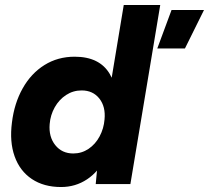

<svg xmlns="http://www.w3.org/2000/svg" viewBox="-20 -740 840 772"><path d="M373.6 -93 477.6 -720H624.3L504.3 0H364.9ZM28 -247.3Q37.4 -324.8 71.2 -384.8Q104.9 -444.8 158.6 -478.4Q212.3 -512 280.2 -512Q380.6 -512 421.5 -442.3Q462.4 -372.6 446.5 -253.8Q437.1 -169.4 406.8 -109.6Q376.6 -49.7 329.9 -18.9Q283.3 12 225.5 12Q156.1 12 107.9 -20.3Q59.7 -52.6 38.8 -111.3Q17.9 -169.9 28 -247.3ZM400.3 -259.7Q405.3 -310.9 379.6 -343.6Q353.8 -376.4 308.3 -376.4Q273.9 -376.4 245.8 -358Q217.7 -339.7 200.1 -308.6Q182.6 -277.4 179.7 -241.2Q175.4 -189.9 202.3 -156.4Q229.1 -122.9 274.6 -122.9Q308.4 -122.9 336.1 -141.5Q363.7 -160.2 380.6 -191.8Q397.4 -223.4 400.3 -259.7ZM669.7 -699.7H800.2L723.6 -545.1H612.4Z"/></svg>

Font: Oak Sans Light Italic
Style: Regular
Weight: 400
Italic angle: -9.5°
Foundry: Erik Kennedy, Walven
Version: Version 1.000;Glyphs 3.1.2 (3151)